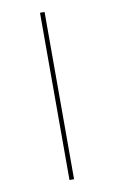

<svg xmlns="http://www.w3.org/2000/svg" viewBox="-78 -701 442 744"><g transform="rotate(-10 143.0 -329.0)"><path d="M134 -658H152V0H134Z"/></g></svg>

Font: Ysabeau Infant Thin
Style: Regular
Weight: 200
Designer: Christian Thalmann (Catharsis Fonts)
Version: Version 0.003